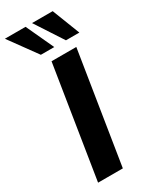

<svg xmlns="http://www.w3.org/2000/svg" viewBox="-250 -997 846 1054"><g transform="rotate(-30 172.5 -470.0)"><path d="M35 0 147 -705H304L192 0ZM273 -765 159 -940H290L358 -765ZM114 -765 -13 -940H118L199 -765Z"/></g></svg>

Font: Nunito Sans 11pt ExtraBold
Style: Italic
Weight: 800
Italic angle: -9°
Version: Version 3.101;gftools[0.9.27]